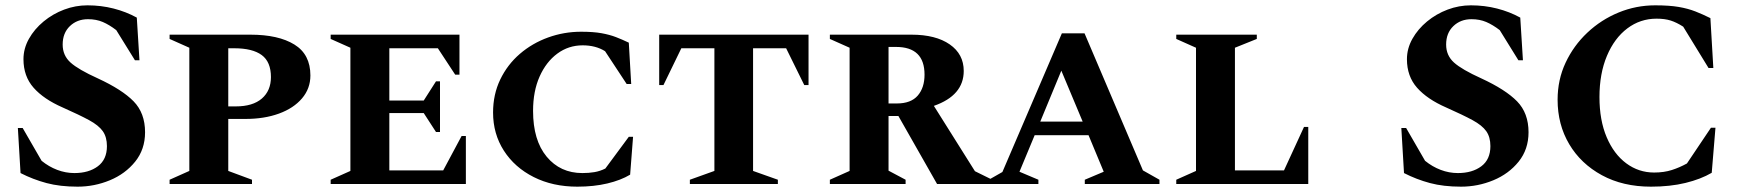

<svg xmlns="http://www.w3.org/2000/svg" viewBox="-20 -690 6523 720"><path d="M271 10Q205 10 154.5 -3.5Q104 -17 57 -41L47 -210H65L136 -87Q163 -65 194.5 -53Q226 -41 259 -41Q313 -41 347 -66.5Q381 -92 381 -142Q381 -176 365.5 -198Q350 -220 314 -239.5Q278 -259 215 -287Q144 -318 106 -361Q68 -404 68 -468Q68 -508 88.5 -544.5Q109 -581 143.5 -609.5Q178 -638 220.5 -654Q263 -670 308 -670Q359 -670 406 -658Q453 -646 493 -624L503 -464H486L416 -577Q390 -597 365.5 -607.5Q341 -618 310 -618Q269 -618 242 -592Q215 -566 215 -523Q215 -482 244.5 -455.5Q274 -429 347 -396Q438 -354 481 -310Q524 -266 524 -194Q524 -130 487 -84Q450 -38 392 -14Q334 10 271 10Z M616 0V-16L690 -49V-511L616 -544V-560H919Q1024 -560 1084 -523Q1144 -486 1144 -407Q1144 -358 1112.5 -321Q1081 -284 1026 -264Q971 -244 901 -244H836V-49L925 -16V0ZM836 -509V-291H864Q928 -291 962 -320.5Q996 -350 996 -401Q996 -458 961.5 -483.5Q927 -509 858 -509Z M1220 0V-16L1294 -49V-511L1220 -544V-560H1703V-410H1687L1622 -509H1440V-313H1569L1615 -385H1630V-195H1615L1569 -266H1440V-51H1642L1711 -180H1727V0Z M2145 10Q2053 10 1981.5 -26Q1910 -62 1869.5 -125Q1829 -188 1829 -268Q1829 -336 1856 -392Q1883 -448 1929.5 -488Q1976 -528 2035.5 -549.5Q2095 -571 2159 -571Q2205 -571 2235.5 -565.5Q2266 -560 2289.5 -551Q2313 -542 2338 -530L2347 -375H2330L2249 -498Q2214 -520 2165 -520Q2112 -520 2070 -489Q2028 -458 2003.5 -403Q1979 -348 1979 -274Q1979 -164 2030 -102.5Q2081 -41 2164 -41Q2188 -41 2209 -44.5Q2230 -48 2250 -58L2338 -177H2354L2343 -35Q2308 -14 2257.5 -2Q2207 10 2145 10Z M2567 0V-16L2659 -49V-509H2535L2468 -371H2452V-560H3012V-371H2996L2928 -509H2804V-49L2897 -16V0Z M3092 0V-16L3166 -49V-511L3092 -544V-560H3398Q3489 -560 3541.5 -523.5Q3594 -487 3594 -424Q3594 -332 3482 -293L3636 -48L3701 -16V0H3494L3349 -255H3312V-50L3376 -16V0ZM3340 -514H3312V-302H3343Q3396 -302 3421.5 -331.5Q3447 -361 3447 -410Q3447 -514 3340 -514Z M3688 0V-16L3739 -45L3962 -565H4047L4266 -51L4328 -16V0H4048V-16L4119 -46L4062 -183H3860L3803 -46L3874 -16V0ZM3881 -234H4040L3960 -425Z M4391 0V-16L4465 -49V-511L4391 -544V-560H4693V-544L4611 -511V-51H4795L4870 -214H4886V0Z M5459 10Q5393 10 5342.5 -3.5Q5292 -17 5245 -41L5235 -210H5253L5324 -87Q5351 -65 5382.5 -53Q5414 -41 5447 -41Q5501 -41 5535 -66.5Q5569 -92 5569 -142Q5569 -176 5553.5 -198Q5538 -220 5502 -239.5Q5466 -259 5403 -287Q5332 -318 5294 -361Q5256 -404 5256 -468Q5256 -508 5276.5 -544.5Q5297 -581 5331.5 -609.5Q5366 -638 5408.5 -654Q5451 -670 5496 -670Q5547 -670 5594 -658Q5641 -646 5681 -624L5691 -464H5674L5604 -577Q5578 -597 5553.5 -607.5Q5529 -618 5498 -618Q5457 -618 5430 -592Q5403 -566 5403 -523Q5403 -482 5432.5 -455.5Q5462 -429 5535 -396Q5626 -354 5669 -310Q5712 -266 5712 -194Q5712 -130 5675 -84Q5638 -38 5580 -14Q5522 10 5459 10Z M6171 10Q6066 10 5987 -33Q5908 -76 5864.5 -149.5Q5821 -223 5821 -316Q5821 -391 5851 -455Q5881 -519 5932.5 -567.5Q5984 -616 6049.5 -643Q6115 -670 6187 -670Q6240 -670 6275 -664Q6310 -658 6338 -647Q6366 -636 6394 -622L6405 -435H6387L6292 -590Q6267 -606 6245 -613Q6223 -620 6192 -620Q6131 -620 6082.5 -583.5Q6034 -547 6006 -480.5Q5978 -414 5978 -326Q5978 -239 6005 -175.5Q6032 -112 6078.5 -77.5Q6125 -43 6183 -43Q6220 -43 6249.5 -52.5Q6279 -62 6306 -77L6396 -211H6413L6399 -42Q6358 -18 6300.5 -4Q6243 10 6171 10Z"/></svg>

Font: Spectral SC
Style: Bold
Weight: 700
Designer: Jean-Baptiste Levee
Foundry: Production Type
Version: Version 2.001